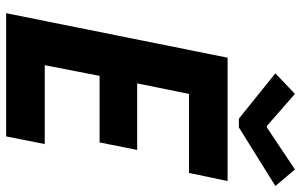

<svg xmlns="http://www.w3.org/2000/svg" viewBox="-197 -781 978 624"><g transform="rotate(90 292.0 -469.0)"><path d="M167.5 -719.7H568.4L542 -594.2H285.2L251 -425.8H467.3L442.9 -303.7H226.6L191.9 -125.5H448.2L423.3 0H22.9ZM218.3 -875 285.2 -938.5 389.6 -847.2H394L530.8 -938.5L584.5 -875L394 -756.3H365.7Z"/></g></svg>

Font: Reddit Sans Chocolate
Style: Bold Italic
Weight: 700
Italic angle: -11.25°
Designer: Stephen Hutchings
Version: Version 1.013